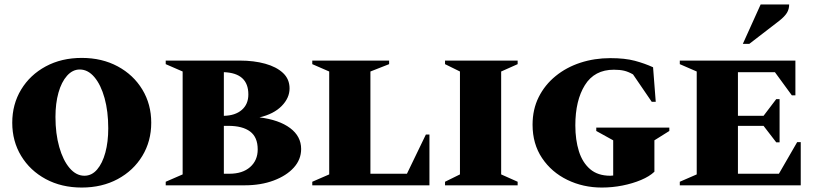

<svg xmlns="http://www.w3.org/2000/svg" viewBox="-20 -832 3655 862"><path d="M347 10Q256 10 185.5 -28Q115 -66 75 -132Q35 -198 35 -281Q35 -364 75 -430Q115 -496 185.5 -534Q256 -572 347 -572Q438 -572 508.5 -534Q579 -496 619 -430Q659 -364 659 -281Q659 -198 619 -132Q579 -66 508.5 -28Q438 10 347 10ZM359 -43Q392 -43 416 -71Q440 -99 453 -147Q466 -195 466 -256Q466 -332 449.5 -391.5Q433 -451 404 -485.5Q375 -520 338 -520Q306 -520 281 -492Q256 -464 242.5 -416Q229 -368 229 -307Q229 -232 246 -172Q263 -112 292.5 -77.5Q322 -43 359 -43Z M724 0V-16L800 -49V-511L724 -544V-560H1057Q1120 -560 1170.5 -546Q1221 -532 1250.5 -504.5Q1280 -477 1280 -435Q1280 -392 1244.5 -356Q1209 -320 1145 -305Q1233 -294 1282.5 -257Q1332 -220 1332 -163Q1332 -116 1299 -79.5Q1266 -43 1208.5 -21.5Q1151 0 1078 0ZM1095 -408Q1095 -504 985 -508V-312Q1036 -313 1065.5 -338.5Q1095 -364 1095 -408ZM1005 -267H985V-52H1010Q1069 -52 1103 -82Q1137 -112 1137 -161Q1137 -216 1103 -241.5Q1069 -267 1005 -267Z M1382 0V-16L1458 -49V-511L1382 -544V-560H1727V-544L1643 -511V-52H1807L1892 -228H1908V0Z M1978 0V-16L2045 -49V-511L1978 -544V-560H2304V-544L2230 -511V-49L2304 -16V0Z M2682 10Q2598 10 2527 -24.5Q2456 -59 2413.5 -122.5Q2371 -186 2371 -272Q2371 -341 2398.5 -396Q2426 -451 2474.5 -490.5Q2523 -530 2586 -550.5Q2649 -571 2720 -571Q2786 -571 2830.5 -559Q2875 -547 2912 -530L2924 -375H2906L2822 -498Q2801 -510 2782 -514.5Q2763 -519 2736 -519Q2649 -519 2606 -450Q2563 -381 2563 -269Q2563 -204 2579 -153Q2595 -102 2629.5 -72.5Q2664 -43 2720 -43Q2726 -43 2733 -44V-202L2657 -244V-259H2985V-244L2918 -202V-61Q2896 -40 2858 -24Q2820 -8 2774.5 1Q2729 10 2682 10Z M3032 0V-16L3108 -49V-511L3032 -544V-560H3551V-404H3535L3459 -508H3293V-312H3408L3465 -387H3480V-193H3465L3408 -267H3293V-52H3477L3559 -194H3575V0ZM3315 -635 3395 -812H3523Q3523 -791 3513 -774.5Q3503 -758 3479 -739L3344 -635Z"/></svg>

Font: Spectral SC ExtraBold
Style: Regular
Weight: 800
Designer: Jean-Baptiste Levee
Foundry: Production Type
Version: Version 2.001